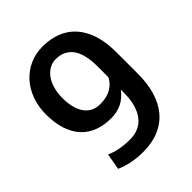

<svg xmlns="http://www.w3.org/2000/svg" viewBox="-207 -837 963 963"><g transform="rotate(-45 275.0 -355.0)"><path d="M243 10.5Q161 10.5 95 -19L110.5 -105.5Q164.5 -80.5 243 -80.5Q274.5 -80.5 300.8 -91.8Q327 -103 345.8 -126.2Q364.5 -149.5 375 -184.5Q385.5 -219.5 385.5 -267V-288Q385 -288 385 -288.5Q385 -288.5 385 -288.5Q385 -288.5 385 -288.5Q384.5 -288.5 384.5 -288.5Q384.5 -288.5 384.5 -288.5Q384.5 -288.5 384.5 -288.5H384Q359 -255 325.5 -238.8Q292 -222.5 249.5 -222.5Q199 -222.5 158.8 -238Q118.5 -253.5 90.2 -284.2Q62 -315 47 -361Q32 -407 32 -467.5Q32 -522.5 49 -569Q66 -615.5 96.5 -649.2Q127 -683 169 -702Q211 -721 261 -721Q316.5 -721 361.2 -703.2Q406 -685.5 437.2 -650.2Q468.5 -615 485.5 -562.8Q502.5 -510.5 502.5 -441.5V-285Q502.5 -217.5 486.5 -163Q470.5 -108.5 438.2 -69.8Q406 -31 357.2 -10.2Q308.5 10.5 243 10.5ZM261.5 -311.5Q307.5 -311.5 338.5 -329Q369.5 -346.5 385.5 -378V-454.5Q385.5 -543.5 353.8 -586.5Q322 -629.5 263 -629.5Q237.5 -629.5 216.5 -617.2Q195.5 -605 180.2 -583.5Q165 -562 156.8 -532.2Q148.5 -502.5 148.5 -467.5Q148.5 -433.5 155.2 -404.8Q162 -376 176 -355.2Q190 -334.5 211.2 -323Q232.5 -311.5 261.5 -311.5Z"/></g></svg>

Font: Roberto Sans Medium
Style: Regular
Weight: 500
Designer: Google (font) & Cristiano Sobral (main changes)
Version: Version 1.000;October 12, 2021;FontCreator 14.0.0.2814 64-bi